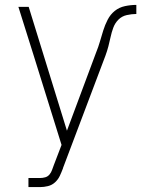

<svg xmlns="http://www.w3.org/2000/svg" viewBox="-20 -548 576 783"><path d="M96 215V178H143Q154 178 164.5 175Q175 172 182 163.5Q189 155 192.5 144.5Q196 134 200 124L231 43L116 -326L55 -520H97L253 -15L372 -334Q381 -356 387.5 -378.5Q394 -401 401 -423.5Q408 -446 419 -467.5Q430 -489 448 -503.5Q466 -518 489.5 -523Q513 -528 536 -528V-491Q517 -491 497 -486.5Q477 -482 463 -468Q449 -454 442 -435Q435 -416 431 -397Q427 -378 422 -359Q417 -340 410 -321L237 137V138Q231 154 224 169Q217 184 204.5 195.5Q192 207 175.5 211Q159 215 143 215Z"/></svg>

Font: Iosevka SS18 Extralight
Style: Regular
Weight: 200
Monospace: yes
Designer: Belleve Invis
Foundry: Belleve Invis
Version: Version 25.1.1; ttfautohint (v1.8.4)